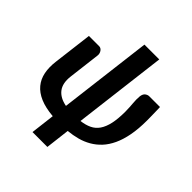

<svg xmlns="http://www.w3.org/2000/svg" viewBox="-235 -886 1214 1214"><g transform="rotate(45 372.5 -279.0)"><path d="M491.5 -725 414.5 -97.5Q455 -102.5 485 -116.8Q515 -131 534.5 -159.2Q554 -187.5 563.8 -231.8Q573.5 -276 573.5 -340.5Q573.5 -361.5 572.2 -379.2Q571 -397 569.8 -412.8Q568.5 -428.5 568.2 -443Q568 -457.5 569.5 -473Q572.5 -496 585.2 -505.8Q598 -515.5 611.5 -515.5H707.5Q708 -503 708.5 -486.5Q709 -470 709.2 -453.2Q709.5 -436.5 709.8 -421.8Q710 -407 710 -397.5Q710 -322.5 699 -264.8Q688 -207 667.8 -163.8Q647.5 -120.5 619.5 -90.5Q591.5 -60.5 557.2 -40.8Q523 -21 483.8 -10.5Q444.5 0 402 4L382.5 166.5H249.5L269 5Q199.5 -1 152.2 -21.2Q105 -41.5 77.8 -74.5Q50.5 -107.5 41.5 -152.2Q32.5 -197 39.5 -252.5L72 -515.5H164Q172 -515.5 178.8 -511.2Q185.5 -507 190.2 -500Q195 -493 197.2 -484Q199.5 -475 198 -465.5L172 -252.5Q164 -186 192.8 -148.8Q221.5 -111.5 282 -100L359 -725Z"/></g></svg>

Font: Lato Heavy
Style: Italic
Weight: 800
Italic angle: -7°
Designer: Lukasz Dziedzic
Foundry: tyPoland Lukasz Dziedzic
Version: Version 2.007; 2014-02-27